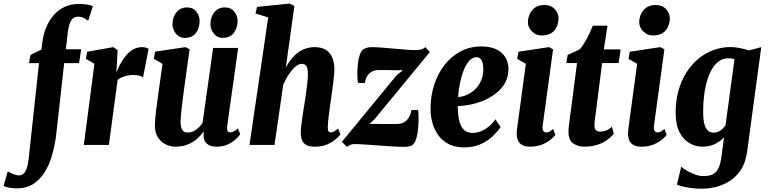

<svg xmlns="http://www.w3.org/2000/svg" viewBox="-130 -838 4443 1110"><path d="M115.5 -598Q121.5 -643 138.2 -682.2Q155 -721.5 181.5 -751.5Q208 -781.5 244 -798.2Q280 -815 325.5 -815Q346.5 -815 367 -812.8Q387.5 -810.5 407 -803L379.5 -717.5Q370.5 -725 356.2 -733.2Q342 -741.5 321.5 -741.5Q302.5 -741.5 290.8 -730.5Q279 -719.5 272.5 -700.2Q266 -681 262.5 -655L250.5 -553H339.5L327 -473H241L195.5 -65Q188 1.5 171.2 58.8Q154.5 116 127 159.2Q99.5 202.5 60.5 226.8Q21.5 251 -30 251Q-54.5 251 -73.2 247.8Q-92 244.5 -109.5 237L-85 152.5Q-76 157.5 -65 163Q-54 168.5 -42.5 172.2Q-31 176 -21 176Q-5.5 176 5.8 166.5Q17 157 24.5 135Q32 113 36 77L95.5 -473H37.5L46.5 -520.5L109 -551Z M354.5 0 416 -469 366.5 -498 374 -539 525.5 -565.5 550 -548.5 545 -457 542.5 -419.5Q554 -448 569 -474.2Q584 -500.5 602 -521Q620 -541.5 642.2 -553.5Q664.5 -565.5 691 -565.5Q706.5 -565.5 716 -562Q725.5 -558.5 729 -555.5L697 -390.5Q688 -397 673.8 -400.8Q659.5 -404.5 642.5 -404.5Q629 -404.5 615.8 -402.5Q602.5 -400.5 590.8 -397Q579 -393.5 568.5 -388.2Q558 -383 550 -376.5L499.5 0Z M883 10Q858.5 10 831.2 -1.8Q804 -13.5 784.8 -40.8Q765.5 -68 765.5 -114Q765.5 -130.5 767.5 -152.8Q769.5 -175 772.5 -199.5Q775.5 -224 778.8 -247.8Q782 -271.5 784.5 -290.5L809.5 -469L759.5 -498L767 -539.5L942.5 -565.5L966 -553L934 -322Q928.5 -284 924.8 -252.5Q921 -221 918.5 -196.8Q916 -172.5 915 -156.5Q914 -140.5 914 -133Q914 -112 918.5 -98.5Q923 -85 931.8 -78.5Q940.5 -72 953.5 -72Q972 -72 987.8 -79Q1003.5 -86 1016.8 -98.8Q1030 -111.5 1041 -127.5L1102 -561H1247L1183.5 -110.5Q1181.5 -93.5 1185 -83Q1188.5 -72.5 1202 -72.5Q1209 -72.5 1219.5 -77.2Q1230 -82 1245.5 -95.5L1259 -61.5Q1247.5 -45.5 1228 -28.8Q1208.5 -12 1182.5 -1Q1156.5 10 1123 10Q1093.5 10 1075.5 -0.5Q1057.5 -11 1051 -29Q1049 -33.5 1048.2 -39Q1047.5 -44.5 1047 -50.2Q1046.5 -56 1047 -62.2Q1047.5 -68.5 1048 -75.5L1046 -76.5Q1035 -61 1020 -45.5Q1005 -30 985.2 -17.5Q965.5 -5 940 2.5Q914.5 10 883 10ZM936 -619Q906.5 -619 886.5 -644.2Q866.5 -669.5 867 -700Q868 -739.5 890.2 -767.2Q912.5 -795 951.5 -795Q987 -795 1005.5 -770.5Q1024 -746 1024 -717Q1024 -677 1003.2 -648Q982.5 -619 936 -619ZM1155.5 -619Q1126 -619 1106 -644.2Q1086 -669.5 1086.5 -700Q1087.5 -739.5 1109.2 -767.2Q1131 -795 1171 -795Q1205.5 -795 1224.8 -770.5Q1244 -746 1243.5 -717Q1243 -677 1222 -648Q1201 -619 1155.5 -619Z M1689.5 10Q1654 10 1636.5 -2.2Q1619 -14.5 1613.8 -33.2Q1608.5 -52 1608.5 -71Q1608.5 -82 1610.2 -98Q1612 -114 1614.5 -133.8Q1617 -153.5 1620.2 -174.8Q1623.5 -196 1626.5 -216Q1627.5 -221.5 1631.2 -244.5Q1635 -267.5 1639.2 -298.5Q1643.5 -329.5 1646.8 -359Q1650 -388.5 1650 -407Q1650 -431 1646.2 -444.2Q1642.5 -457.5 1634.5 -463.2Q1626.5 -469 1613 -469Q1602 -469 1588.5 -460.5Q1575 -452 1560.8 -435.8Q1546.5 -419.5 1532.8 -397.5Q1519 -375.5 1507.5 -348L1457 0H1312.5L1420.5 -737.5L1347 -760L1356 -798L1545.5 -817.5L1572 -803L1522.5 -449Q1537.5 -476 1555 -497.5Q1572.5 -519 1593 -534Q1613.5 -549 1637.5 -557.2Q1661.5 -565.5 1689.5 -565.5Q1725 -565.5 1750.2 -552Q1775.5 -538.5 1789.2 -509.5Q1803 -480.5 1803 -433.5Q1803 -414.5 1799 -380.5Q1795 -346.5 1790 -310.2Q1785 -274 1781 -247Q1778.5 -228.5 1775.8 -208.2Q1773 -188 1770.5 -168.2Q1768 -148.5 1766.5 -131Q1765 -113.5 1765 -100Q1765 -82 1770.5 -77.2Q1776 -72.5 1782.5 -72.5Q1791 -72.5 1800 -77.2Q1809 -82 1825 -94.5L1838 -60.5Q1833 -53 1814 -35.8Q1795 -18.5 1764 -4.2Q1733 10 1689.5 10Z M2199.5 -432Q2185 -432 2170 -432Q2155 -432 2139.8 -432.2Q2124.5 -432.5 2110.2 -432.8Q2096 -433 2083.5 -433Q2071 -433 2061 -433Q2036 -433 2018.5 -423Q2001 -413 1991.5 -396.2Q1982 -379.5 1980 -358.5H1939.5Q1936.5 -375.5 1936 -404.2Q1935.5 -433 1938.5 -464.2Q1941.5 -495.5 1949.8 -520.5Q1958 -545.5 1972.5 -554.5Q1978 -557.5 1990 -561.5Q2002 -565.5 2019.5 -565.5Q2042.5 -565.5 2075.5 -563Q2108.5 -560.5 2144.8 -557Q2181 -553.5 2215.2 -551Q2249.5 -548.5 2275 -548.5Q2293 -548.5 2306.2 -552.5Q2319.5 -556.5 2329 -565.5L2355 -537L2035 -148.5L2006 -121.5Q2025.5 -121.5 2045 -121.5Q2064.5 -121.5 2084.2 -121.2Q2104 -121 2123.5 -121Q2143 -121 2162.5 -121Q2201.5 -121 2223 -144.5Q2244.5 -168 2248 -201.5H2287.5Q2289.5 -184 2289.8 -154.8Q2290 -125.5 2287.2 -93.8Q2284.5 -62 2276.5 -36Q2268.5 -10 2254 1Q2248 5.5 2235.5 8.2Q2223 11 2205 11Q2177 11 2138.5 8.5Q2100 6 2058.8 3Q2017.5 0 1981 -2.5Q1944.5 -5 1919.5 -5Q1907 -5 1897 -1.5Q1887 2 1875.5 11L1846.5 -18L2163.5 -403.5Z M2764 -103Q2750 -82 2722.8 -54.5Q2695.5 -27 2653.2 -6.5Q2611 14 2552 14Q2502 14 2465.2 -4.5Q2428.5 -23 2405.2 -54.5Q2382 -86 2370.5 -125.8Q2359 -165.5 2359 -209Q2359 -281.5 2379.8 -346.5Q2400.5 -411.5 2439.5 -461.8Q2478.5 -512 2532.5 -540.8Q2586.5 -569.5 2652.5 -569.5Q2706 -569.5 2740.5 -552.2Q2775 -535 2792 -506Q2809 -477 2809.5 -441.5Q2809.5 -394.5 2790 -359.2Q2770.5 -324 2738 -298.8Q2705.5 -273.5 2666.8 -257.2Q2628 -241 2588.8 -233.2Q2549.5 -225.5 2516.5 -224.5Q2516.5 -186.5 2521.2 -157.5Q2526 -128.5 2536.5 -108.8Q2547 -89 2563.2 -79.2Q2579.5 -69.5 2602.5 -69.5Q2624 -69.5 2647 -77.8Q2670 -86 2692.8 -103.8Q2715.5 -121.5 2734 -148.5ZM2625.5 -507.5Q2600.5 -507.5 2581.2 -484.8Q2562 -462 2548.8 -426.8Q2535.5 -391.5 2528 -351.5Q2520.5 -311.5 2518.5 -276.5Q2542 -278.5 2563.5 -287.2Q2585 -296 2603.5 -310.2Q2622 -324.5 2635.5 -343.8Q2649 -363 2656.5 -386.8Q2664 -410.5 2664 -438Q2664 -473 2654 -490.2Q2644 -507.5 2625.5 -507.5Z M2934 10Q2906.5 10 2888.2 0Q2870 -10 2862.2 -31.8Q2854.5 -53.5 2859 -90Q2861 -106.5 2865.5 -139.8Q2870 -173 2875.8 -215.8Q2881.5 -258.5 2887.8 -304.5Q2894 -350.5 2899.8 -393.5Q2905.5 -436.5 2910 -469L2860 -498L2867.5 -539L3043.5 -565.5L3067.5 -553L3007.5 -113Q3004.5 -92 3010.2 -82.2Q3016 -72.5 3027 -72.5Q3036 -72.5 3044.2 -76Q3052.5 -79.5 3068 -92.5L3080.5 -58Q3075.5 -50 3057 -33.8Q3038.5 -17.5 3007.8 -3.8Q2977 10 2934 10ZM2999.5 -633Q2967.5 -633 2943.8 -658.2Q2920 -683.5 2922 -714Q2924 -753.5 2948.5 -781.2Q2973 -809 3017.5 -809Q3056 -809 3077.8 -784.5Q3099.5 -760 3099 -731Q3098.5 -690.5 3074.8 -661.8Q3051 -633 2999.5 -633Z M3315 -189.5Q3312.5 -171 3310.5 -157.5Q3308.5 -144 3307.5 -134.2Q3306.5 -124.5 3306.5 -116Q3306.5 -96.5 3314.2 -86.8Q3322 -77 3340.5 -77Q3357 -77 3374.2 -83.5Q3391.5 -90 3407.5 -105.5L3418.5 -65Q3397 -39 3370 -22.2Q3343 -5.5 3312.5 2.2Q3282 10 3249 10Q3211 10 3183.8 -9Q3156.5 -28 3156.5 -77.5Q3156.5 -86.5 3157.5 -97.5Q3158.5 -108.5 3160.2 -122.5Q3162 -136.5 3164.2 -153.8Q3166.5 -171 3169.5 -192L3206 -473.5H3143.5L3152 -520.5L3218 -550.5Q3232 -563 3246.8 -586.8Q3261.5 -610.5 3274.5 -638Q3287.5 -665.5 3297 -689.5H3382L3361 -552.5H3458L3446.5 -473.5H3351Z M3577.5 10Q3550 10 3531.8 0Q3513.5 -10 3505.8 -31.8Q3498 -53.5 3502.5 -90Q3504.5 -106.5 3509 -139.8Q3513.5 -173 3519.2 -215.8Q3525 -258.5 3531.2 -304.5Q3537.5 -350.5 3543.2 -393.5Q3549 -436.5 3553.5 -469L3503.5 -498L3511 -539L3687 -565.5L3711 -553L3651 -113Q3648 -92 3653.8 -82.2Q3659.5 -72.5 3670.5 -72.5Q3679.5 -72.5 3687.8 -76Q3696 -79.5 3711.5 -92.5L3724 -58Q3719 -50 3700.5 -33.8Q3682 -17.5 3651.2 -3.8Q3620.5 10 3577.5 10ZM3643 -633Q3611 -633 3587.2 -658.2Q3563.5 -683.5 3565.5 -714Q3567.5 -753.5 3592 -781.2Q3616.5 -809 3661 -809Q3699.5 -809 3721.2 -784.5Q3743 -760 3742.5 -731Q3742 -690.5 3718.2 -661.8Q3694.5 -633 3643 -633Z M4189.5 37.5Q4181 101 4153.8 142.8Q4126.5 184.5 4088.5 208.5Q4050.5 232.5 4008 242.8Q3965.5 253 3926 253Q3894.5 253 3865.5 249Q3836.5 245 3814.8 239.8Q3793 234.5 3783.5 229L3808.5 125Q3813.5 131.5 3834.2 144.8Q3855 158 3883 169Q3911 180 3938 180Q3967.5 180 3988.2 171Q4009 162 4021.8 138.2Q4034.5 114.5 4040.5 70.5L4055.5 -43.5Q4039.5 -26.5 4020.2 -14.5Q4001 -2.5 3979 3.8Q3957 10 3931.5 10Q3891.5 10 3855.8 -10.5Q3820 -31 3798 -74.5Q3776 -118 3776 -187Q3776 -254.5 3792 -312.5Q3808 -370.5 3837.2 -417.2Q3866.5 -464 3906.2 -497.2Q3946 -530.5 3994 -548.2Q4042 -566 4094.5 -566Q4117.5 -566 4149.2 -559.8Q4181 -553.5 4199 -546.5L4271 -565.5ZM4116.5 -496.5Q4108 -498.5 4100.2 -499.8Q4092.5 -501 4079 -501Q4052 -501 4029.2 -486Q4006.5 -471 3989 -443.2Q3971.5 -415.5 3959.5 -376.8Q3947.5 -338 3941.2 -291Q3935 -244 3935 -190.5Q3935 -153.5 3940 -129.8Q3945 -106 3953.8 -93.2Q3962.5 -80.5 3973.2 -75.8Q3984 -71 3995.5 -71Q4010 -71 4022.5 -76.5Q4035 -82 4045.8 -92.2Q4056.5 -102.5 4064.5 -114.5Z"/></svg>

Font: Merriweather 24pt SemiCondensed Black
Style: Italic
Weight: 900
Width: 4
Italic angle: -7.8°
Designer: Eben Sorkin
Foundry: Eben Sorkin
Version: Version 2.101